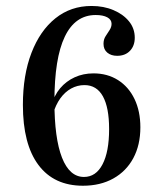

<svg xmlns="http://www.w3.org/2000/svg" viewBox="-20 -602 539 634"><path d="M254 11.3Q158.1 11.3 106.9 -57.3Q55.6 -125.8 55.6 -255.6Q55.6 -354 83.9 -427.4Q112.1 -500.8 162.9 -541.5Q213.7 -582.3 282.3 -582.3Q322.6 -582.3 354.8 -568.5Q387.1 -554.8 406 -531.5Q425 -508.1 425 -477.4Q425 -450.8 409.3 -434.3Q393.5 -417.7 366.9 -417.7Q346.8 -417.7 334.3 -428.2Q321.8 -438.7 321.8 -457.3Q321.8 -471.8 328.6 -482.3Q335.5 -492.7 341.9 -502.8Q348.4 -512.9 348.4 -523.4Q348.4 -537.1 334.3 -544.8Q320.2 -552.4 296 -552.4Q228.2 -552.4 194 -481Q159.7 -409.7 159.7 -266.9Q159.7 -145.2 184.7 -81.5Q209.7 -17.7 257.3 -17.7Q296.8 -17.7 318.5 -59.3Q340.3 -100.8 340.3 -175.8Q340.3 -246.8 319.8 -283.9Q299.2 -321 258.9 -321Q235.5 -321 214.9 -309.7Q194.4 -298.4 179 -277Q163.7 -255.6 154.8 -225L150 -254Q158.9 -287.1 178.6 -310.5Q198.4 -333.9 226.6 -346.8Q254.8 -359.7 288.7 -359.7Q334.7 -359.7 369.8 -337.5Q404.8 -315.3 424.2 -275Q443.5 -234.7 443.5 -181.5Q443.5 -123.4 420.2 -79.8Q396.8 -36.3 354 -12.5Q311.3 11.3 254 11.3Z"/></svg>

Font: Playfair SemiBold
Style: Regular
Weight: 600
Designer: Claus Eggers Sørensen
Foundry: Claus Eggers Sørensen
Version: Version 2.001;gftools[0.9.30]